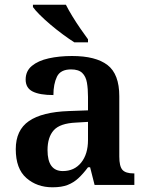

<svg xmlns="http://www.w3.org/2000/svg" viewBox="-20 -786 627 816"><path d="M203 10Q137 10 92 -29.5Q47 -69 47 -152Q47 -233 103 -271.5Q159 -310 272 -314L354 -317V-374Q354 -408 349.5 -434.5Q345 -461 329.5 -476Q314 -491 282 -491Q237 -491 222 -460Q207 -429 207 -382Q149 -382 119 -397Q89 -412 89 -448Q89 -484 115.5 -506Q142 -528 187 -538Q232 -548 286 -548Q387 -548 437 -509.5Q487 -471 487 -377V-121Q487 -79 500.5 -64Q514 -49 548 -49H551V0H382L363 -75H354Q333 -47 313 -28.5Q293 -10 267.5 0Q242 10 203 10ZM247 -59Q296 -59 325 -95Q354 -131 354 -191V-268L303 -265Q235 -262 208.5 -232.5Q182 -203 182 -148Q182 -59 247 -59ZM296 -606Q274 -620 247.5 -639.5Q221 -659 195 -681Q169 -703 149 -723Q129 -743 120 -756V-766H260Q271 -744 287.5 -717Q304 -690 322 -664Q340 -638 354 -619V-606Z"/></svg>

Font: Noto Serif Tibetan SemiBold
Style: Regular
Weight: 600
Designer: Monotype Design Team
Foundry: Monotype Imaging Inc.
Version: Version 2.103; ttfautohint (v1.8.4.7-5d5b)